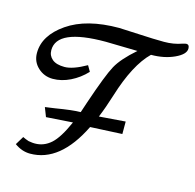

<svg xmlns="http://www.w3.org/2000/svg" viewBox="-96 -738 846 833"><g transform="rotate(15 327.5 -322.0)"><path d="M444 -555 301 -558Q82 -558 82 -462Q82 -437 100.5 -421.5Q119 -406 156 -406Q193 -406 253 -440L268 -414Q237 -381 198 -362Q159 -343 120 -343Q81 -343 53 -369Q25 -395 25 -434Q25 -513 110.5 -572Q196 -631 342 -631Q354 -631 428 -627Q502 -623 545 -623Q588 -623 624 -636Q638 -640 641 -640Q655 -640 655 -622Q655 -596 609.5 -575Q564 -554 505 -554Q439 -490 393 -341Q375 -283 356 -237L474 -246V-190L331 -183Q243 -4 109 -4Q72 -4 39 -28L62 -66Q74 -60 89 -55L103 -53Q108 -52 118 -52Q158 -52 189.5 -80Q221 -108 254 -183L135 -175L119 -216Q129 -217 162 -222Q239 -235 275 -235L291 -283Q336 -416 359.5 -459Q383 -502 444 -555Z"/></g></svg>

Font: Marck Script
Style: Regular
Weight: 400
Designer: Denis Masharov, Marck Fogel
Foundry: Denis Masharov
Version: Version 1.002